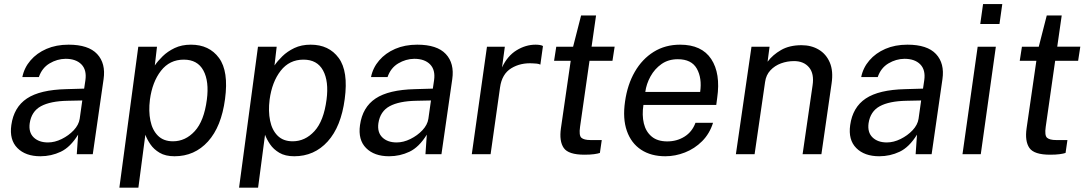

<svg xmlns="http://www.w3.org/2000/svg" viewBox="-20 -742 5232 924"><path d="M174.5 10Q103 10 63.8 -29.5Q24.5 -69 34.5 -140Q46.5 -226 109.5 -268Q172.5 -310 299 -313L385 -315.5L391 -356Q398 -405.5 371.8 -432.2Q345.5 -459 295.5 -459Q255 -458.5 218.5 -436.8Q182 -415 167 -371H87.5Q96.5 -416 126.8 -451.2Q157 -486.5 203.8 -506.8Q250.5 -527 310 -527Q405.5 -527 447.5 -482Q489.5 -437 478.5 -361L426.5 0H349.5L356 -94Q318.5 -33.5 272.5 -11.8Q226.5 10 174.5 10ZM211 -56.5Q243.5 -56.5 277 -73Q310.5 -89.5 334.8 -115.2Q359 -141 363.5 -170L376 -258.5L305.5 -257Q222.5 -255.5 177 -230.8Q131.5 -206 123 -149Q117 -105 142 -80.8Q167 -56.5 211 -56.5Z M554.5 161 645.5 -517H735.5L725 -427Q739 -448 762.8 -471.2Q786.5 -494.5 820.5 -510.8Q854.5 -527 899 -527Q987 -527 1034 -463Q1081 -399 1063 -265.5Q1045.5 -132.5 981 -61.2Q916.5 10 820 10Q776.5 10 748.2 -6.8Q720 -23.5 703.8 -47.5Q687.5 -71.5 679.5 -93.5L646 161ZM812.5 -62Q872.5 -62 917.2 -110.8Q962 -159.5 975.5 -262.5Q987 -350.5 958.8 -402.8Q930.5 -455 864.5 -455Q796.5 -455 754.8 -401.5Q713 -348 701.5 -262.5Q694.5 -207 703.8 -161.5Q713 -116 740 -89Q767 -62 812.5 -62Z M1130.5 161 1221.5 -517H1311.5L1301 -427Q1315 -448 1338.8 -471.2Q1362.5 -494.5 1396.5 -510.8Q1430.5 -527 1475 -527Q1563 -527 1610 -463Q1657 -399 1639 -265.5Q1621.5 -132.5 1557 -61.2Q1492.5 10 1396 10Q1352.5 10 1324.2 -6.8Q1296 -23.5 1279.8 -47.5Q1263.5 -71.5 1255.5 -93.5L1222 161ZM1388.5 -62Q1448.5 -62 1493.2 -110.8Q1538 -159.5 1551.5 -262.5Q1563 -350.5 1534.8 -402.8Q1506.5 -455 1440.5 -455Q1372.5 -455 1330.8 -401.5Q1289 -348 1277.5 -262.5Q1270.5 -207 1279.8 -161.5Q1289 -116 1316 -89Q1343 -62 1388.5 -62Z M1852.5 10Q1781 10 1741.8 -29.5Q1702.5 -69 1712.5 -140Q1724.5 -226 1787.5 -268Q1850.5 -310 1977 -313L2063 -315.5L2069 -356Q2076 -405.5 2049.8 -432.2Q2023.5 -459 1973.5 -459Q1933 -458.5 1896.5 -436.8Q1860 -415 1845 -371H1765.5Q1774.5 -416 1804.8 -451.2Q1835 -486.5 1881.8 -506.8Q1928.5 -527 1988 -527Q2083.5 -527 2125.5 -482Q2167.5 -437 2156.5 -361L2104.5 0H2027.5L2034 -94Q1996.5 -33.5 1950.5 -11.8Q1904.5 10 1852.5 10ZM1889 -56.5Q1921.5 -56.5 1955 -73Q1988.5 -89.5 2012.8 -115.2Q2037 -141 2041.5 -170L2054 -258.5L1983.5 -257Q1900.5 -255.5 1855 -230.8Q1809.5 -206 1801 -149Q1795 -105 1820 -80.8Q1845 -56.5 1889 -56.5Z M2250.5 0 2323.5 -517H2409.5L2396 -417.5Q2422 -473 2466 -500Q2510 -527 2557.5 -527Q2568 -527 2577.8 -525.5Q2587.5 -524 2593 -520.5L2580.5 -431Q2574 -434.5 2563.2 -435.8Q2552.5 -437 2545 -437Q2485.5 -441 2440.5 -413.5Q2395.5 -386 2386.5 -321.5L2341 0Z M2792.5 2.5Q2715.5 2.5 2693 -30Q2670.5 -62.5 2679.5 -125L2726.5 -449.5H2646.5L2657 -517H2738L2776.5 -667.5H2848.5L2827 -517.5H2938L2927.5 -449.5H2817L2771.5 -131.5Q2765.5 -90 2778 -79Q2790.5 -68 2822 -68H2876L2867 -6Q2857 -2.5 2838.5 0Q2820 2.5 2792.5 2.5Z M3182 10Q3113 10 3065.2 -21.5Q3017.5 -53 2996.8 -112Q2976 -171 2988 -253.5Q2999.5 -335 3035 -396.5Q3070.5 -458 3126 -492.5Q3181.5 -527 3253 -527Q3357 -527 3402.8 -457.8Q3448.5 -388.5 3431.5 -271L3427 -237H3076.5Q3069 -188 3078.5 -148.2Q3088 -108.5 3116 -85Q3144 -61.5 3191 -61.5Q3237.5 -61.5 3274.2 -84.5Q3311 -107.5 3327 -151H3411.5Q3395 -98.5 3359 -62.5Q3323 -26.5 3276.2 -8.2Q3229.5 10 3182 10ZM3085.5 -299.5H3349.5Q3359 -366 3333.5 -411.5Q3308 -457 3242 -457Q3196.5 -457 3163.5 -433.8Q3130.5 -410.5 3110.5 -374.2Q3090.5 -338 3085.5 -299.5Z M3521.5 0 3596.5 -517H3683.5L3674 -445Q3698.5 -478 3738.8 -501.2Q3779 -524.5 3837.5 -524.5Q3884.5 -524.5 3920.2 -503.2Q3956 -482 3973.5 -441Q3991 -400 3982 -340L3933 0H3842.5L3890.5 -331Q3899 -387.5 3873.5 -417.8Q3848 -448 3801.5 -448Q3768.5 -448 3738.5 -437Q3708.5 -426 3687.5 -403.5Q3666.5 -381 3662 -347.5L3611.5 0Z M4211.5 10Q4140 10 4100.8 -29.5Q4061.5 -69 4071.5 -140Q4083.5 -226 4146.5 -268Q4209.5 -310 4336 -313L4422 -315.5L4428 -356Q4435 -405.5 4408.8 -432.2Q4382.5 -459 4332.5 -459Q4292 -458.5 4255.5 -436.8Q4219 -415 4204 -371H4124.5Q4133.5 -416 4163.8 -451.2Q4194 -486.5 4240.8 -506.8Q4287.5 -527 4347 -527Q4442.5 -527 4484.5 -482Q4526.5 -437 4515.5 -361L4463.5 0H4386.5L4393 -94Q4355.5 -33.5 4309.5 -11.8Q4263.5 10 4211.5 10ZM4248 -56.5Q4280.5 -56.5 4314 -73Q4347.5 -89.5 4371.8 -115.2Q4396 -141 4400.5 -170L4413 -258.5L4342.5 -257Q4259.5 -255.5 4214 -230.8Q4168.5 -206 4160 -149Q4154 -105 4179 -80.8Q4204 -56.5 4248 -56.5Z M4697.5 -626.5 4711 -722.5H4803.5L4790 -626.5ZM4612 0 4685 -517H4772.5L4700 0Z M5033.5 2.5Q4956.5 2.5 4934 -30Q4911.5 -62.5 4920.5 -125L4967.5 -449.5H4887.5L4898 -517H4979L5017.5 -667.5H5089.5L5068 -517.5H5179L5168.5 -449.5H5058L5012.5 -131.5Q5006.5 -90 5019 -79Q5031.5 -68 5063 -68H5117L5108 -6Q5098 -2.5 5079.5 0Q5061 2.5 5033.5 2.5Z"/></svg>

Font: Public Sans
Style: Italic
Weight: 400
Italic angle: -8°
Designer: The Public Sans project authors (U.S. Web Design System). Libre Franklin designed by Pablo Impallari and Rodrigo Fuenzal
Version: Version 1.008; ttfautohint (v1.8.1) -l 8 -r 50 -G 200 -x 14 